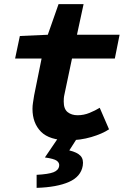

<svg xmlns="http://www.w3.org/2000/svg" viewBox="-20 -666 640 928"><path d="M310 12Q219 12 178 -29.5Q137 -71 137 -140Q137 -155 139.5 -170Q142 -185 145 -205L181 -383H53L76 -492L211 -498L263 -646H384L352 -498H558L535 -383H328L292 -212Q289 -199 288.5 -191Q288 -183 288 -175Q288 -139 307 -124Q326 -109 355 -109Q385 -109 413 -120.5Q441 -132 462 -145L507 -41Q474 -19 421 -3.5Q368 12 310 12ZM157 242V179Q214 176 238.5 166.5Q263 157 266 136Q268 121 254.5 111Q241 101 197 95L269 -11H361L315 61Q353 70 369 87Q385 104 380 135Q371 188 313 213.5Q255 239 157 242Z"/></svg>

Font: Source Code Pro ExtraBold
Style: Italic
Weight: 800
Italic angle: -11°
Monospace: yes
Designer: Paul D. Hunt, Teo Tuominen
Foundry: Adobe Systems Incorporated
Version: Version 1.016;hotconv 1.0.116;makeotfexe 2.5.65601